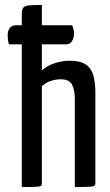

<svg xmlns="http://www.w3.org/2000/svg" viewBox="-20 -755 443 775"><path d="M68 0V-698Q68 -717 74.5 -724.5Q81 -732 98.5 -733.5Q116 -735 149 -735V-471Q172 -491 202.5 -500.5Q233 -510 261 -510Q304 -510 326.5 -494.5Q349 -479 357 -450Q365 -421 365 -378V-16Q365 -8 360.5 -5Q356 -2 338.5 -1Q321 0 282 0V-356Q282 -389 271.5 -412Q261 -435 224 -435Q207 -435 187 -429Q167 -423 149 -407V-16Q149 -8 145.5 -5Q142 -2 125 -1Q108 0 68 0ZM16 -576Q13 -587 12 -595.5Q11 -604 11 -613Q11 -631 19.5 -642Q28 -653 44 -653H271Q275 -644 277 -635Q279 -626 279 -618Q278 -600 270 -588Q262 -576 248 -576Z"/></svg>

Font: Yanone Kaffeesatz
Style: Regular
Weight: 400
Designer: Yanone (Cyrillic: Daniel Pouzeot, Huerta Tipografica, and Cyreal)
Foundry: Yanone
Version: Version 2.003